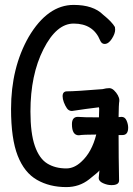

<svg xmlns="http://www.w3.org/2000/svg" viewBox="-20 -739 542 782"><path d="M250 23Q182 23 130.5 -6.5Q79 -36 52 -105Q25 -174 25 -295Q25 -463 97 -589Q174 -719 280 -719Q360 -719 400 -679Q436 -650 448 -629L449 -618Q449 -602 435.5 -581Q422 -560 406 -560Q394 -560 388 -574Q360 -643 280 -643Q210 -643 157 -538.5Q104 -434 104 -285Q104 -196 122 -144.5Q140 -93 172.5 -73Q205 -53 250 -53Q282 -53 311 -80Q354 -119 372 -191Q319 -191 301 -188Q273 -188 273 -233Q273 -263 297 -263Q318 -261 383 -261Q384 -275 384 -296L383 -302Q332 -296 273 -287Q260 -287 252.5 -298Q245 -309 240 -322.5Q235 -336 235 -347Q235 -367 253 -367Q287 -367 398 -376Q413 -380 425 -380Q435 -380 444.5 -371Q454 -362 460 -351Q466 -340 466 -331Q466 -324 465 -320.5Q464 -317 463 -262L475 -263Q489 -263 495.5 -248Q502 -233 502 -219Q502 -189 479 -189H463Q463 -100 465 -4Q465 15 434 15Q417 15 399.5 7Q382 -1 382 -14L385 -45Q383 -40 343 -8.5Q303 23 250 23Z"/></svg>

Font: LXGW WenKai Mono TC
Style: Bold
Weight: 700
Designer: LXGW / Fontworks Inc.
Foundry: LXGW / Fontworks Inc.
Version: Version 1.330